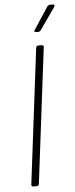

<svg xmlns="http://www.w3.org/2000/svg" viewBox="-60 -929 373 960"><g transform="rotate(-5 126.0 -449.0)"><path d="M58 -10 142 -690Q144 -700 153 -700H171Q176 -700 178.5 -697Q181 -694 180 -690L96 -10Q96 -6 93 -3Q90 0 85 0H67Q58 0 58 -10ZM143 -780 216 -891Q223 -898 229 -898H244Q250 -898 251.5 -894.5Q253 -891 250 -886L172 -775Q167 -768 160 -768H148Q142 -768 140.5 -771.5Q139 -775 143 -780Z"/></g></svg>

Font: Barlow Semi Condensed ExLight
Style: Italic
Weight: 275
Width: 4
Italic angle: -7°
Designer: Jeremy Tribby
Foundry: Tribby Type
Version: Version 1.408